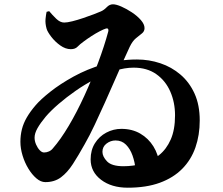

<svg xmlns="http://www.w3.org/2000/svg" viewBox="-20 -815 1040 894"><path d="M575 59Q499 59 450.5 22Q402 -15 402 -73Q402 -116 422 -148Q442 -180 475 -197.5Q508 -215 545 -215Q595 -215 633 -193Q671 -171 694.5 -133Q718 -95 723 -47L611 -27Q608 -60 597 -91Q586 -122 566.5 -141.5Q547 -161 518 -161Q495 -161 476 -146.5Q457 -132 457 -108Q457 -86 478.5 -63.5Q500 -41 555 -41Q600 -41 643 -53Q686 -65 720.5 -92.5Q755 -120 775 -165.5Q795 -211 795 -278Q795 -338 773 -388.5Q751 -439 708 -469.5Q665 -500 602 -500Q561 -500 515 -485.5Q469 -471 422 -446.5Q375 -422 332 -392Q289 -362 253 -331Q217 -300 193 -272Q168 -242 154.5 -218Q141 -194 141 -174Q141 -158 148 -142Q155 -126 165 -115.5Q175 -105 185 -105Q197 -105 208 -110Q219 -115 226 -124Q262 -165 300 -229Q338 -293 373 -369.5Q408 -446 437 -523.5Q466 -601 484 -668Q486 -676 483.5 -680Q481 -684 473 -682Q463 -679 444.5 -669.5Q426 -660 406 -647Q386 -634 370 -622Q352 -609 341 -597.5Q330 -586 310 -586Q285 -586 260.5 -603.5Q236 -621 218.5 -644Q201 -667 197 -681Q190 -706 192 -726.5Q194 -747 197 -760L209 -763Q223 -746 241.5 -728Q260 -710 279 -710Q293 -710 317 -716Q341 -722 367.5 -731Q394 -740 416.5 -748.5Q439 -757 450 -762Q464 -768 477 -781.5Q490 -795 506 -795Q521 -795 545 -784.5Q569 -774 594 -757.5Q619 -741 636 -721.5Q653 -702 653 -684Q653 -669 641 -659.5Q629 -650 613 -637Q597 -624 584 -597Q573 -574 555 -533.5Q537 -493 515 -442.5Q493 -392 469 -338.5Q445 -285 421 -234Q397 -183 374 -143Q345 -91 319.5 -51.5Q294 -12 264 10.5Q234 33 191 33Q170 33 149.5 15.5Q129 -2 112 -30Q95 -58 85 -91Q75 -124 75 -155Q75 -185 82 -213Q89 -241 105 -268.5Q121 -296 146 -325Q169 -352 214.5 -388Q260 -424 322.5 -458.5Q385 -493 460.5 -515.5Q536 -538 618 -538Q674 -538 726.5 -520.5Q779 -503 820.5 -467.5Q862 -432 886 -379Q910 -326 910 -254Q910 -186 890 -128.5Q870 -71 828.5 -29Q787 13 724 36Q661 59 575 59Z"/></svg>

Font: Noto Serif JP ExtraLight Black
Style: Regular
Weight: 900
Version: Version 2.003-H1;hotconv 1.1.1;makeotfexe 2.6.0